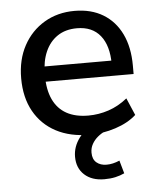

<svg xmlns="http://www.w3.org/2000/svg" viewBox="-51 -541 639 779"><g transform="rotate(-5 268.5 -151.5)"><path d="M300 9Q220 9 162.5 -21.5Q105 -52 73.5 -108.5Q42 -165 42 -243Q42 -319 73 -376Q104 -433 158 -465Q212 -497 281 -497Q349 -497 397.5 -467.5Q446 -438 472 -384Q498 -330 498 -255V-221H122V-283H430L413 -269Q413 -344 380 -385Q347 -426 285 -426Q238 -426 205.5 -404Q173 -382 156 -343Q139 -304 139 -252V-246Q139 -188 157.5 -148.5Q176 -109 212 -89Q248 -69 301 -69Q343 -69 383.5 -82.5Q424 -96 460 -125L490 -55Q457 -25 405 -8Q353 9 300 9ZM343 194Q292 194 262 166.5Q232 139 232 93Q232 52 258.5 16.5Q285 -19 331 -39L363 0Q347 7 332.5 19Q318 31 309 47Q300 63 300 82Q300 109 316 122.5Q332 136 357 136Q370 136 383 133Q396 130 410 124L425 177Q408 185 388 189.5Q368 194 343 194Z"/></g></svg>

Font: Nunito Sans 12pt ExtraLight SemiBold
Style: Regular
Weight: 600
Version: Version 3.101;gftools[0.9.27]